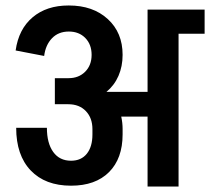

<svg xmlns="http://www.w3.org/2000/svg" viewBox="-20 -680 766 700"><path d="M726 -557H631V0H518V-255H422Q427 -232 427 -210V-190Q427 -102 377.5 -52.5Q328 -3 239 -3Q145 -3 92 -58.5Q39 -114 39 -214H151Q151 -158 174 -126Q197 -94 239 -94Q276 -94 296.5 -119.5Q317 -145 317 -190V-209Q317 -250 293 -275Q269 -300 229 -300H180V-395H230Q267 -395 290.5 -418.5Q314 -442 314 -480Q314 -518 291 -541.5Q268 -565 231 -565Q193 -565 169.5 -540.5Q146 -516 141 -476L37 -496Q48 -574 99 -617Q150 -660 230 -660H231Q319 -660 373 -610.5Q427 -561 427 -480Q427 -438 412 -403.5Q397 -369 368 -345H369H518V-645H726Z"/></svg>

Font: Akshar Medium
Style: Regular
Weight: 500
Designer: Tall Chai
Foundry: Tall Chai
Version: Version 1.000